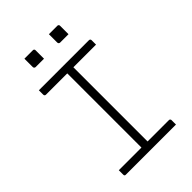

<svg xmlns="http://www.w3.org/2000/svg" viewBox="-254 -998 1109 1109"><g transform="rotate(-45 300.0 -444.0)"><path d="M325 -20H272L275 -31Q275 -51 275 -72Q275 -93 275 -114Q275 -185 275 -255.5Q275 -326 275 -396.5Q275 -467 275 -538Q275 -609 275 -680H331L325 -669Q325 -653 325 -636Q325 -619 325 -602Q325 -529 325 -456.5Q325 -384 325 -311Q325 -238 325 -165.5Q325 -93 325 -20ZM510 0H101Q98 0 96 -0.5Q94 -1 92.5 -2.5Q91 -4 90.5 -6Q90 -8 90 -11Q90 -18 90 -23.5Q90 -29 90 -35Q90 -41 90 -47H499Q503 -47 505 -45.5Q507 -44 508.5 -42Q510 -40 510 -36Q510 -30 510 -24Q510 -18 510 -12.5Q510 -7 510 0ZM90 -700H499Q504 -700 507 -697Q510 -694 510 -689Q510 -684 510 -679.5Q510 -675 510 -671Q510 -667 510 -662.5Q510 -658 510 -653H101Q96 -653 93 -656Q90 -659 90 -664Q90 -669 90 -673.5Q90 -678 90 -682Q90 -686 90 -690.5Q90 -695 90 -700ZM160 -888Q177 -888 194.5 -888Q212 -888 229 -888Q233 -888 235 -886.5Q237 -885 238.5 -883Q240 -881 240 -877V-808Q223 -808 205.5 -808Q188 -808 171 -808Q168 -808 165.5 -809.5Q163 -811 161.5 -813.5Q160 -816 160 -819ZM360 -888Q377 -888 394.5 -888Q412 -888 429 -888Q433 -888 435 -886.5Q437 -885 438.5 -883Q440 -881 440 -877V-808Q423 -808 405.5 -808Q388 -808 371 -808Q368 -808 365.5 -809.5Q363 -811 361.5 -813.5Q360 -816 360 -819Z"/></g></svg>

Font: Recursive Monospace Light
Style: Regular
Weight: 300
Version: Version 1.047